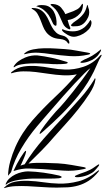

<svg xmlns="http://www.w3.org/2000/svg" viewBox="-39 -982 552 1005"><path d="M486 -692Q491 -697 492.5 -694.5Q494 -692 490 -686Q480 -671 472 -651.5Q464 -632 452 -607.5Q440 -583 421 -551.5Q402 -520 370 -480Q329 -429 282.5 -383Q236 -337 188 -295Q185 -293 178 -286.5Q171 -280 169 -282Q167 -284 171.5 -292Q176 -300 178 -303Q186 -315 198.5 -331.5Q211 -348 225 -365Q239 -382 252.5 -397Q266 -412 277 -423Q283 -429 301.5 -451Q320 -473 343.5 -502.5Q367 -532 391.5 -565Q416 -598 434 -625Q424 -619 402 -597Q380 -575 351.5 -544.5Q323 -514 292 -479Q261 -444 233.5 -412Q206 -380 184.5 -355.5Q163 -331 155 -321Q110 -268 73 -206Q36 -144 19 -81L3 -62Q4 -99 14.5 -137Q25 -175 41.5 -212.5Q58 -250 80.5 -285Q103 -320 130 -351Q186 -415 249.5 -474.5Q313 -534 363 -593Q344 -589 326 -588Q308 -587 289 -588Q253 -590 217.5 -595.5Q182 -601 148 -605Q114 -609 82.5 -608.5Q51 -608 23 -599Q19 -597 19 -600Q19 -604 23 -606Q52 -629 85.5 -634Q119 -639 155 -636Q191 -633 228 -626Q265 -619 301 -618Q348 -616 398 -632.5Q448 -649 486 -692ZM247 -269Q215 -231 178 -193.5Q141 -156 110 -126Q130 -129 152 -129.5Q174 -130 195 -129.5Q216 -129 234 -128Q252 -127 264 -127Q299 -125 336 -118.5Q373 -112 401 -107Q411 -105 410 -101Q409 -99 406 -98.5Q403 -98 400 -97Q346 -85 292 -89Q238 -93 182 -97Q148 -99 112 -100Q76 -101 36 -88Q32 -86 32 -88Q39 -104 49 -123Q59 -142 69 -158Q79 -174 86.5 -184Q94 -194 97 -192Q98 -191 97 -185.5Q96 -180 93.5 -172.5Q91 -165 88 -158.5Q85 -152 84 -149Q80 -141 76.5 -132Q73 -123 68 -115Q73 -117 78 -118.5Q83 -120 90 -122Q134 -193 190 -256.5Q246 -320 307 -385Q345 -427 383.5 -470Q422 -513 455 -567Q457 -572 457.5 -572.5Q458 -573 459 -572Q462 -569 460 -563Q456 -533 429.5 -492Q403 -451 369.5 -409Q336 -367 301.5 -329.5Q267 -292 247 -269ZM473 -88Q477 -91 479 -90Q481 -89 477 -84Q452 -53 425.5 -36Q399 -19 371 -11Q343 -3 314.5 -1.5Q286 0 258 0Q219 0 180 -3Q141 -6 106 -7.5Q71 -9 41 -7.5Q11 -6 -11 1Q-13 2 -17 2.5Q-21 3 -16 -1Q6 -24 38.5 -30.5Q71 -37 109.5 -35.5Q148 -34 188.5 -28Q229 -22 267 -21Q318 -19 371.5 -33Q425 -47 473 -88ZM300 -725Q332 -723 364.5 -716.5Q397 -710 423 -706Q433 -704 433 -701Q433 -699 429.5 -698Q426 -697 423 -696Q374 -685 325 -688.5Q276 -692 226 -699Q194 -704 161 -706Q128 -708 93 -699Q84 -697 87 -700Q90 -703 92 -705Q107 -718 135 -723.5Q163 -729 193.5 -729.5Q224 -730 253 -728Q282 -726 300 -725ZM108 -85Q147 -84 190 -78Q233 -72 271 -63Q273 -62 278.5 -60Q284 -58 284 -55Q284 -53 278 -51Q272 -49 270 -49Q261 -48 245.5 -47.5Q230 -47 213 -47Q196 -47 180.5 -47Q165 -47 156 -47Q133 -48 108 -46Q83 -44 60.5 -40.5Q38 -37 20.5 -31Q3 -25 -4 -18Q-8 -14 -9 -16Q-10 -17 -9 -19.5Q-8 -22 -7 -24Q-1 -38 12 -49.5Q25 -61 41.5 -69Q58 -77 76 -81Q94 -85 108 -85ZM156 -692Q192 -688 231.5 -679.5Q271 -671 304 -660Q306 -659 311 -658Q316 -657 315 -653Q315 -651 310 -649.5Q305 -648 303 -648Q295 -647 283.5 -646.5Q272 -646 259.5 -646Q247 -646 235.5 -646.5Q224 -647 215 -648Q198 -649 172.5 -650Q147 -651 121 -650Q95 -649 72.5 -645Q50 -641 38 -632Q36 -630 35 -630H33Q32 -632 33 -634.5Q34 -637 35 -638Q45 -653 60.5 -663.5Q76 -674 93 -681Q110 -688 126.5 -690.5Q143 -693 156 -692ZM423 -89Q436 -94 447 -101.5Q458 -109 471 -118Q473 -120 476 -121Q479 -122 480 -121Q481 -119 478 -114Q476 -112 475 -110Q464 -96 454.5 -86.5Q445 -77 425 -68Q417 -64 404.5 -60.5Q392 -57 380.5 -55.5Q369 -54 361 -54.5Q353 -55 353 -59Q353 -62 365 -66.5Q377 -71 381 -73Q392 -77 402.5 -80.5Q413 -84 423 -89ZM443 -690Q455 -697 465 -704.5Q475 -712 486 -721Q487 -722 488.5 -723Q490 -724 490 -722Q490 -718 488 -714L487 -712Q479 -698 471 -689Q463 -680 445 -669Q437 -665 426.5 -661Q416 -657 406 -655Q396 -653 389 -653Q382 -653 382 -656Q382 -659 391.5 -664Q401 -669 404 -671Q424 -679 443 -690ZM438 -851Q436 -840 424.5 -827.5Q413 -815 397 -805.5Q381 -796 362.5 -791.5Q344 -787 329 -793Q321 -796 312.5 -801Q304 -806 297.5 -811Q291 -816 287.5 -820.5Q284 -825 286 -828Q288 -830 292.5 -827.5Q297 -825 301 -824Q328 -816 354 -818.5Q380 -821 403 -839Q410 -845 418.5 -855Q427 -865 431 -873Q434 -878 435 -877Q440 -872 440 -864Q440 -856 438 -851ZM135 -940Q160 -939 175 -929Q190 -919 200 -904.5Q210 -890 217.5 -872.5Q225 -855 233.5 -839.5Q242 -824 254.5 -812Q267 -800 288 -796Q301 -793 308.5 -786.5Q316 -780 320 -773Q324 -766 324 -760Q324 -754 323 -754Q318 -753 316.5 -756Q315 -759 311 -763.5Q307 -768 299 -772Q291 -776 275 -778Q247 -780 230 -790Q213 -800 202.5 -814Q192 -828 185.5 -845Q179 -862 172.5 -878.5Q166 -895 157.5 -909.5Q149 -924 133 -933Q128 -935 126.5 -938Q125 -941 135 -940ZM226 -958Q226 -961 231.5 -961Q237 -961 238 -961Q266 -959 280.5 -942.5Q295 -926 303 -908Q312 -912 323 -915.5Q334 -919 345 -923.5Q356 -928 365.5 -933.5Q375 -939 381 -947Q384 -950 387.5 -956.5Q391 -963 393 -962Q394 -962 395 -958.5Q396 -955 394 -944Q391 -924 379.5 -911Q368 -898 355 -890.5Q342 -883 330.5 -880Q319 -877 315 -877Q319 -861 322 -853Q325 -845 326.5 -842Q328 -839 328.5 -838Q329 -837 329 -834Q330 -827 322 -829Q300 -838 290.5 -858.5Q281 -879 271 -902Q263 -920 253 -931.5Q243 -943 226 -956ZM152 -950Q159 -954 168.5 -955Q178 -956 189 -955Q208 -954 221.5 -944.5Q235 -935 243 -920.5Q251 -906 254.5 -888.5Q258 -871 257 -855Q257 -853 256 -850Q255 -847 253 -847Q242 -848 235 -866Q228 -884 215 -904Q204 -919 189.5 -930.5Q175 -942 155 -948H153Q150 -948 152 -950ZM342 -844Q334 -845 333 -848.5Q332 -852 337 -856Q344 -864 355 -871Q366 -878 377 -887.5Q388 -897 398 -910Q408 -923 414 -944Q416 -949 416 -952.5Q416 -956 419 -955Q421 -955 423 -943Q428 -932 428 -918Q428 -904 423 -893Q415 -876 406 -866Q397 -856 387 -851Q377 -846 365.5 -845Q354 -844 342 -844Z"/></svg>

Font: mr_AkronimG
Style: Regular
Weight: 400
Version: Version 1.002 April 14, 2020